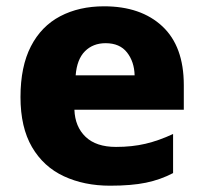

<svg xmlns="http://www.w3.org/2000/svg" viewBox="-20 -579 647 609"><path d="M310 -559Q427 -559 495 -495.5Q563 -432 563 -309V-231H216Q218 -177 251.5 -145Q285 -113 348 -113Q399 -113 441.5 -123Q484 -133 529 -154V-30Q489 -9 443 0.5Q397 10 329 10Q247 10 182.5 -20Q118 -50 81.5 -112.5Q45 -175 45 -271Q45 -368 78 -432Q111 -496 171 -527.5Q231 -559 310 -559ZM315 -442Q275 -442 249.5 -416.5Q224 -391 220 -340H407Q406 -383 383 -412.5Q360 -442 315 -442Z"/></svg>

Font: Noto Sans Syriac ExtraBold
Style: Regular
Weight: 800
Designer: Patrick Giasson and the Monotype Design Team
Foundry: Monotype Imaging Inc.
Version: Version 3.000; ttfautohint (v1.8.4.7-5d5b)